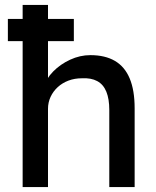

<svg xmlns="http://www.w3.org/2000/svg" viewBox="-20 -760 635 780"><path d="M12 -593V-683H280V-593ZM72 -740H175V-417L157 -405Q167 -440 196 -469.5Q225 -499 265 -517.5Q305 -536 347 -536Q407 -536 447 -512.5Q487 -489 507 -441Q527 -393 527 -320V0H424V-313Q424 -358 412 -387.5Q400 -417 375 -430.5Q350 -444 313 -442Q283 -442 258 -432.5Q233 -423 214.5 -406Q196 -389 185.5 -366.5Q175 -344 175 -318V0H124Q111 0 98 0Q85 0 72 0Z"/></svg>

Font: Mach
Style: Regular
Weight: 400
Version: Version 1.002